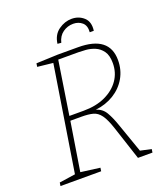

<svg xmlns="http://www.w3.org/2000/svg" viewBox="-153 -961 934 1069"><g transform="rotate(-20 314.5 -427.0)"><path d="M20 0 23 -20 118 -34 217 -658 125 -668 128 -688 255 -693H376Q561 -693 561 -550Q561 -492 534 -445Q507 -398 459 -368.5Q411 -339 350 -332Q387 -322 406.5 -288.5Q426 -255 443 -205L503 -34L568 -20L565 0H479L414 -198Q395 -256 375.5 -282.5Q356 -309 329.5 -316Q303 -323 261 -323H196L150 -35L264 -20L261 0ZM369 -666H249L200 -350H285Q359 -350 413.5 -375.5Q468 -401 498 -444.5Q528 -488 528 -544Q528 -590 510 -615Q492 -640 465.5 -651Q439 -662 412.5 -664Q386 -666 369 -666ZM396 -854Q438 -854 467.5 -827.5Q497 -801 490 -749H466Q469 -788 447.5 -806.5Q426 -825 395 -825Q361 -825 333.5 -805.5Q306 -786 297 -748L275 -750Q282 -802 318.5 -828Q355 -854 396 -854Z"/></g></svg>

Font: Bitter ExtraLight
Style: Italic
Weight: 200
Italic angle: -9°
Designer: Sol Matas, and Bitter project Authors
Foundry: Sol Matas
Version: Version 2.001